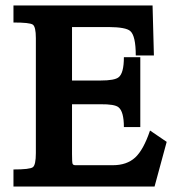

<svg xmlns="http://www.w3.org/2000/svg" viewBox="-20 -683 709 703"><path d="M590.3 -163.6 545.9 0H29.3V-62.5Q89.4 -62.5 100.3 -70.8Q111.3 -79.1 111.3 -122.6V-543.5Q111.3 -585.4 99.9 -593Q88.4 -600.6 29.3 -600.6V-663.1H538.6L543.5 -480H477.1Q477.1 -551.8 457 -569.3Q441.4 -583.5 377.9 -584H243.7V-388.2H348.1Q400.4 -388.2 414.6 -400.4Q433.6 -415.5 433.6 -473.6H493.7V-217.8H433.6Q433.6 -274.9 413.6 -290.5Q399.4 -301.8 348.1 -301.3H243.7V-119.6Q243.7 -89.4 245.6 -83.7Q247.6 -78.1 256.3 -78.1H393.1Q444.3 -78.1 474.9 -106.2Q505.4 -134.3 529.3 -205.1Z"/></svg>

Font: Accordance
Style: Bold
Weight: 700
Version: Version 1.2 (build January 31, 2020) Miklal Software Solutio